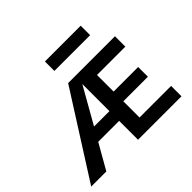

<svg xmlns="http://www.w3.org/2000/svg" viewBox="-149 -821 1006 1006"><g transform="rotate(-45 354.0 -317.5)"><path d="M558 -565H293V-635H558ZM670 -77V0H348V-140H193L113 0H1L299 -469H646V-392H436V-269H618V-197H436V-77ZM348 -212V-413L234 -212Z"/></g></svg>

Font: Ysabeau SC Semibold
Style: Regular
Weight: 600
Designer: Christian Thalmann (Catharsis Fonts)
Version: Version 0.003